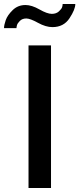

<svg xmlns="http://www.w3.org/2000/svg" viewBox="-62 -936 395 956"><path d="M192 0H80V-710H192ZM199 -801Q166 -801 127 -822.5Q88 -844 69 -844Q49 -844 37 -832Q25 -820 22.5 -810.5Q20 -801 20 -796H-42Q-42 -811 -33.5 -835.5Q-25 -860 1 -885.5Q27 -911 65 -911Q96 -911 134.5 -889Q173 -867 196 -867Q218 -867 231.5 -879.5Q245 -892 247.5 -901Q250 -910 250 -916H313Q313 -889 284 -845Q255 -801 199 -801Z"/></svg>

Font: Raleway
Style: Regular
Weight: 600
Designer: Matt McInerney, Pablo Impallari, Rodrigo Fuenzalida
Foundry: Matt McInerney, Pablo Impallari, Rodrigo Fuenzalida
Version: Version 1.000;PS 001.001;hotconv 1.0.56; ttfautohint (v1.5)